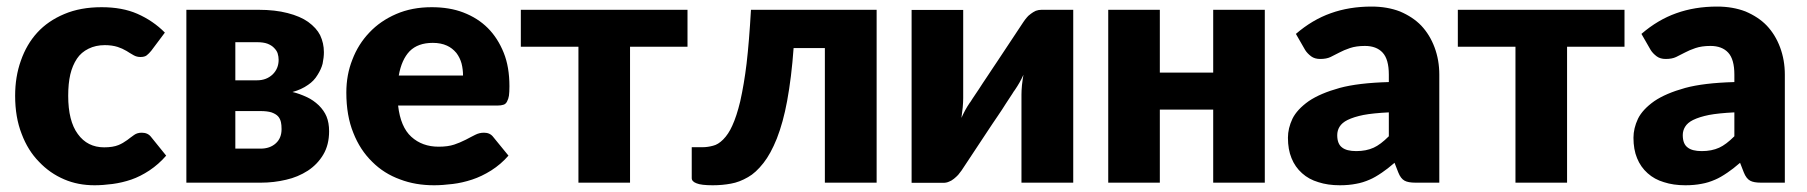

<svg xmlns="http://www.w3.org/2000/svg" viewBox="-20 -548 5420 576"><path d="M474.6 -450.2 433.6 -395.5Q426.8 -387.2 419.9 -381.8Q413.6 -377 401.4 -377Q390.1 -377 380.9 -382.3Q377 -384.3 369.1 -389.2Q361.3 -394 359.9 -395Q346.7 -402.8 333 -407.2Q315.9 -412.6 294.4 -412.6Q267.1 -412.6 245.6 -401.9Q223.6 -391.1 210.9 -372.1Q197.3 -351.6 190.9 -324.7Q184.6 -297.4 184.6 -260.7Q184.6 -185.1 213.4 -146Q242.2 -106 292.5 -106Q318.8 -106 335.4 -112.8Q348.6 -118.2 361.8 -127.9Q363.8 -129.4 371.1 -135Q378.4 -140.6 382.3 -143.1Q391.6 -149.9 405.3 -149.9Q423.8 -149.9 433.6 -136.7L478.5 -81.1Q456.1 -55.2 428.2 -36.6Q400.9 -18.6 374 -9.3Q346.7 0 317.9 3.9Q288.1 7.8 263.7 7.8Q213.9 7.8 172.9 -9.8Q129.4 -28.3 97.2 -62.5Q63.5 -96.7 44.9 -146.5Q25.4 -196.3 25.4 -260.7Q25.4 -317.9 42.5 -365.7Q59.6 -415 91.8 -450.2Q124 -485.4 172.9 -505.9Q221.2 -526.4 284.7 -526.4Q346.7 -526.4 391.6 -506.8Q439.5 -485.8 474.6 -450.2Z M686 -102.1H761.7Q790 -102.1 807.6 -118.2Q824.7 -133.8 824.7 -160.6Q824.7 -173.3 822.8 -181.6Q820.3 -192.4 814 -199.2Q807.6 -206.1 794.4 -210.9Q781.2 -214.8 761.7 -214.8H686ZM751.5 -421.4H686V-307.1H751.5Q779.3 -307.1 797.9 -324.7Q815.9 -342.3 815.9 -368.7Q815.9 -377.9 813 -387.7Q810.5 -396 802.2 -404.3Q794.9 -412.1 782.2 -417Q770 -421.4 751.5 -421.4ZM539.1 -518.6H755.9Q805.2 -518.6 842.8 -508.8Q880.9 -499 904.3 -482.4Q929.7 -463.9 940.4 -442.4Q951.7 -418.5 951.7 -391.6Q951.7 -375.5 947.8 -356.9Q943.8 -340.8 932.6 -323.2Q921.9 -305.2 904.3 -293.5Q884.3 -279.3 857.4 -272Q877 -267.6 901.4 -256.3Q919.9 -247.6 936.5 -231.9Q952.1 -216.3 959.5 -198.7Q967.3 -179.7 967.3 -154.3Q967.3 -113.3 949.7 -84Q932.6 -55.2 903.8 -36.1Q873.5 -16.6 838.4 -8.8Q801.8 0 762.7 0H539.1Z M1176.3 -321.3H1369.1Q1369.1 -339.8 1364.7 -357.4Q1359.9 -375 1349.1 -389.2Q1336.9 -403.8 1320.8 -411.1Q1302.7 -419.4 1278.3 -419.4Q1233.9 -419.4 1209 -394.5Q1184.6 -369.1 1176.3 -321.3ZM1473.1 -231.4H1174.3Q1181.6 -167 1213.9 -137.7Q1246.6 -107.9 1295.9 -107.9Q1323.7 -107.9 1342.8 -114.3Q1358.9 -119.6 1377.4 -128.9Q1382.8 -131.8 1392.8 -137Q1402.8 -142.1 1405.8 -143.6Q1418 -149.9 1432.1 -149.9Q1450.2 -149.9 1460 -136.7L1505.4 -81.1Q1482.9 -55.2 1453.6 -36.6Q1424.8 -18.6 1396.5 -9.3Q1366.7 0.5 1338.4 3.9Q1307.1 7.8 1282.2 7.8Q1226.1 7.8 1180.2 -9.8Q1131.8 -27.3 1096.7 -62.5Q1060.1 -98.1 1040 -149.4Q1019 -200.7 1019 -270.5Q1019 -323.7 1037.1 -369.1Q1054.7 -415.5 1088.4 -450.7Q1121.1 -485.4 1168.5 -505.9Q1215.8 -526.4 1274.9 -526.4Q1328.6 -526.4 1369.6 -510.7Q1413.1 -494.1 1443.4 -463.9Q1473.6 -433.6 1491.2 -389.6Q1508.3 -347.2 1508.3 -289.1Q1508.3 -271.5 1506.8 -260.7Q1505.4 -251.5 1501 -243.2Q1497.1 -235.8 1490.7 -233.9Q1483.4 -231.4 1473.1 -231.4Z M2042.5 -518.6V-407.7H1870.1V0H1715.3V-407.7H1542.5V-518.6Z M2609.9 -518.6V0H2454.6V-403.8H2360.8Q2354.5 -315.9 2341.3 -244.6Q2329.6 -181.2 2310.5 -132.3Q2292 -86.4 2270.5 -59.1Q2247.1 -29.3 2224.1 -16.6Q2198.2 -1.5 2172.9 2.9Q2147 7.8 2118.2 7.8Q2083.5 7.8 2069.8 2Q2055.2 -3.4 2055.2 -13.7V-106.4H2087.9Q2103 -106.4 2119.1 -110.8Q2134.3 -114.3 2149.4 -129.4Q2165.5 -145.5 2176.8 -170.9Q2189.9 -199.2 2200.7 -244.1Q2212.4 -296.4 2219.7 -356.9Q2227.5 -423.3 2232.9 -518.6Z M3104.5 -518.6H3199.7V0H3044.4V-264.2Q3044.4 -276.4 3045.9 -292.5Q3046.4 -298.3 3048.1 -309.8Q3049.8 -321.3 3050.3 -323.7Q3040.5 -301.3 3024.4 -277.8Q3022.5 -275.9 3016.6 -266.1Q3002.9 -245.6 2998 -237.8Q2994.6 -231.9 2986.1 -219.2Q2977.5 -206.5 2972.7 -199.2Q2967.8 -191.4 2957.5 -176.8Q2947.3 -162.1 2942.9 -154.8Q2903.3 -95.2 2864.7 -36.6L2854.5 -23.4Q2849.1 -17.6 2841.8 -11.7Q2834 -5.4 2826.7 -2.9Q2819.3 0.5 2809.6 0.5H2714.8V-518.1H2869.6V-253.9Q2869.6 -242.2 2868.2 -226.1Q2867.2 -216.8 2864.3 -194.3Q2875 -218.8 2889.6 -240.2L2890.6 -241.2Q2891.6 -242.7 2893.6 -245.8Q2895.5 -249 2897.5 -252Q2897.5 -252.4 2904.8 -262.9Q2912.1 -273.4 2916.5 -280.3Q2919.9 -286.1 2928.5 -298.8Q2937 -311.5 2941.9 -318.8Q2946.8 -326.7 2956.8 -341.3Q2966.8 -356 2971.2 -362.8Q3021 -437.5 3049.8 -481.4Q3055.7 -490.2 3060.1 -495.1Q3063.5 -500 3072.8 -506.8Q3079.1 -511.7 3087.4 -515.6Q3095.7 -518.6 3104.5 -518.6Z M3619.6 -518.6H3774.4V0H3619.6V-219.2H3459.5V0H3304.7V-518.6H3459.5V-330.1H3619.6Z M4146.5 -139.2V-210.9Q4098.6 -208.5 4070.3 -203.1Q4041.5 -197.3 4022.5 -188Q4005.9 -179.7 3998.5 -167.5Q3991.7 -156.2 3991.7 -142.6Q3991.7 -116.2 4006.3 -105.5Q4020 -94.7 4048.8 -94.7Q4078.6 -94.7 4101.1 -105Q4121.6 -114.3 4146.5 -139.2ZM3895.5 -397.9 3867.7 -446.3Q3917 -488.8 3972.2 -508.3Q4027.8 -528.3 4094.7 -528.3Q4141.6 -528.3 4179.7 -513.7Q4218.8 -497.1 4243.7 -471.2Q4269.5 -443.8 4283.7 -405.8Q4297.9 -367.7 4297.9 -324.2V0H4226.6Q4204.6 0 4193.8 -5.9Q4182.1 -12.2 4174.8 -30.8L4163.6 -59.6Q4142.1 -41 4126 -30.3Q4104.5 -15.6 4089.4 -9.3Q4068.4 0 4048.3 3.4Q4026.4 7.8 3999.5 7.8Q3963.4 7.8 3935.1 -1.5Q3906.7 -9.8 3886.2 -28.3Q3865.2 -46.9 3854.5 -73.7Q3843.8 -99.6 3843.8 -134.8Q3843.8 -163.1 3857.4 -191.9Q3871.1 -219.7 3906.2 -244.6Q3940.9 -268.1 3999 -284.2Q4054.7 -299.3 4146.5 -301.8V-324.2Q4146.5 -370.1 4127.9 -390.1Q4109.4 -410.2 4074.7 -410.2Q4048.8 -410.2 4029.8 -403.8Q4011.2 -397.5 3998.5 -390.6Q3980 -380.9 3971.7 -377Q3959.5 -371.1 3940.4 -371.1Q3924.3 -371.1 3913.6 -378.9Q3901.9 -387.7 3895.5 -397.9Z M4853.5 -518.6V-407.7H4681.2V0H4526.4V-407.7H4353.5V-518.6Z M5183.1 -139.2V-210.9Q5135.3 -208.5 5106.9 -203.1Q5078.1 -197.3 5059.1 -188Q5042.5 -179.7 5035.2 -167.5Q5028.3 -156.2 5028.3 -142.6Q5028.3 -116.2 5043 -105.5Q5056.6 -94.7 5085.4 -94.7Q5115.2 -94.7 5137.7 -105Q5158.2 -114.3 5183.1 -139.2ZM4932.1 -397.9 4904.3 -446.3Q4953.6 -488.8 5008.8 -508.3Q5064.5 -528.3 5131.3 -528.3Q5178.2 -528.3 5216.3 -513.7Q5255.4 -497.1 5280.3 -471.2Q5306.2 -443.8 5320.3 -405.8Q5334.5 -367.7 5334.5 -324.2V0H5263.2Q5241.2 0 5230.5 -5.9Q5218.8 -12.2 5211.4 -30.8L5200.2 -59.6Q5178.7 -41 5162.6 -30.3Q5141.1 -15.6 5126 -9.3Q5105 0 5085 3.4Q5063 7.8 5036.1 7.8Q5000 7.8 4971.7 -1.5Q4943.4 -9.8 4922.9 -28.3Q4901.9 -46.9 4891.1 -73.7Q4880.4 -99.6 4880.4 -134.8Q4880.4 -163.1 4894 -191.9Q4907.7 -219.7 4942.9 -244.6Q4977.5 -268.1 5035.6 -284.2Q5091.3 -299.3 5183.1 -301.8V-324.2Q5183.1 -370.1 5164.6 -390.1Q5146 -410.2 5111.3 -410.2Q5085.4 -410.2 5066.4 -403.8Q5047.9 -397.5 5035.2 -390.6Q5016.6 -380.9 5008.3 -377Q4996.1 -371.1 4977.1 -371.1Q4960.9 -371.1 4950.2 -378.9Q4938.5 -387.7 4932.1 -397.9Z"/></svg>

Font: Lato-ExtraBold
Style: Regular
Weight: 500
Designer: Lukasz Dziedzic with Adam Twardoch and Botio Nikoltchev
Foundry: tyPoland Lukasz Dziedzic
Version: ""